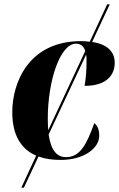

<svg xmlns="http://www.w3.org/2000/svg" viewBox="-20 -734 553 892"><path d="M79 138H91L159 -7C188 4 223 9 262 9C371 9 441 -46 441 -103C441 -138 429 -154 418 -162C382 -61 351 -4 287 -4C244 -4 217 -35 206 -109L380 -480C382 -471 382 -460 382 -447C382 -405 379 -369 373 -335C479 -335 513 -389 513 -442C513 -489 484 -528 408 -539L490 -714H478L397 -540C384 -542 371 -543 357 -543C113 -543 37 -350 37 -213C37 -106 78 -41 148 -11ZM202 -183C202 -358 259 -531 333 -531C352 -531 368 -522 376 -497L204 -129C203 -145 202 -163 202 -183Z"/></svg>

Font: Noto Serif Display Condensed Black
Style: Italic
Weight: 900
Width: 3
Italic angle: -12°
Designer: Monotype Design Team
Foundry: Monotype Imaging Inc.
Version: Version 2.009